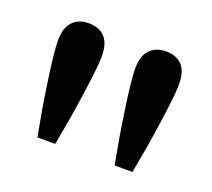

<svg xmlns="http://www.w3.org/2000/svg" viewBox="-68 -822 537 486"><g transform="rotate(20 201.0 -579.0)"><path d="M97 -737Q125 -737 140.5 -720.5Q156 -704 156 -670Q156 -654 153.5 -631Q151 -608 147.5 -582.5Q144 -557 140.5 -534Q137 -511 134 -493L121 -421H73L60 -493Q57 -511 53.5 -534Q50 -557 46.5 -582Q43 -607 40.5 -630.5Q38 -654 38 -670Q38 -704 54 -720.5Q70 -737 97 -737ZM305 -737Q333 -737 348.5 -720.5Q364 -704 364 -670Q364 -654 361.5 -631Q359 -608 355.5 -582.5Q352 -557 348.5 -534Q345 -511 342 -493L329 -421H281L268 -493Q265 -511 261.5 -534Q258 -557 254.5 -582Q251 -607 248.5 -630.5Q246 -654 246 -670Q246 -704 262 -720.5Q278 -737 305 -737Z"/></g></svg>

Font: Source Serif 4 Medium
Style: Regular
Weight: 500
Designer: Frank Grießhammer
Foundry: Adobe Systems Incorporated
Version: Version 4.004;hotconv 1.0.116;makeotfexe 2.5.65601